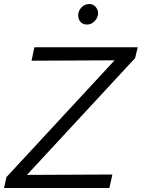

<svg xmlns="http://www.w3.org/2000/svg" viewBox="-37 -935 705 955"><path d="M0 0ZM-17 0 -5 -54 533 -635 120 -633 134 -700H648L635 -646L97 -65L522 -67L507 0ZM396 -813Q376 -813 364 -825.5Q352 -838 352 -859Q352 -881 368 -898Q385 -915 407 -915Q426 -915 438.5 -901Q451 -887 451 -870Q451 -848 434.5 -830.5Q418 -813 396 -813Z"/></svg>

Font: Rosa Sans Light
Style: Italic
Weight: 300
Italic angle: -12°
Designer: Pentagram / MCKL
Foundry: Pentagram / MCKL
Version: Version 1.005;September 16, 2019;FontCreator 11.5.0.2425 64-